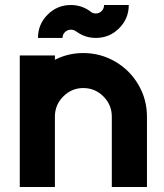

<svg xmlns="http://www.w3.org/2000/svg" viewBox="-20 -743 653 763"><path d="M285.6 -616.2 280.8 -619.1Q272.9 -625 261.7 -625Q248 -625 238.3 -615.5Q228.5 -606 228.5 -592.3H130.9Q130.9 -646.5 169.2 -684.8Q207.5 -723.1 261.7 -723.1Q303.2 -723.1 336.9 -699.2L341.8 -695.3Q349.6 -689.5 360.8 -689.5Q374.5 -689.5 384 -699.2Q393.6 -709 393.6 -723.1H491.7Q491.7 -668.9 453.4 -630.6Q415 -592.3 360.8 -592.3Q319.3 -592.3 285.6 -616.2ZM58.6 0V-522.5H198.2V-505.4Q250.5 -532.2 311 -532.2Q379.4 -532.2 437.7 -498.3Q496.1 -464.4 530 -406.2Q564 -348.1 564 -279.8V0H424.3V-279.8Q424.3 -326.2 391.1 -359.6Q357.9 -393.1 311 -393.1Q264.6 -393.1 231.4 -359.6Q198.2 -326.2 198.2 -279.8V0Z"/></svg>

Font: Basically A Sans Serif
Style: Bold
Weight: 700
Designer: Hyung-Suk Kim
Foundry: Mental Design
Version: 1.000